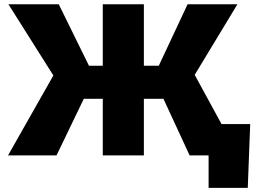

<svg xmlns="http://www.w3.org/2000/svg" viewBox="-20 -748 1236 924"><path d="M672.4 -727.5V0H474.6V-727.5ZM18.6 0 236.8 -384.8 20.5 -727.5H262.7L408.2 -431.6H744.1L882.8 -727.5H1122.6L917 -387.7L1128.4 0H892.6L766.6 -272.5H383.3L252 0ZM983.9 156.2V0H937V-150.9H1184.1L1172.4 156.2Z"/></svg>

Font: Inter 17pt Black
Style: Regular
Weight: 900
Version: Version 4.001;git-66647c0bb